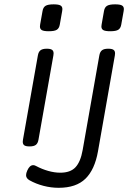

<svg xmlns="http://www.w3.org/2000/svg" viewBox="-20 -686 640 906"><path d="M274.4 -643.1Q274.4 -640.6 273.4 -633.8L262.2 -570.3Q259.3 -552.7 248.3 -545.7Q237.3 -538.6 210.4 -538.6Q187 -538.6 177.7 -543.7Q168.5 -548.8 168.5 -561Q168.5 -563.5 169.4 -570.3L180.7 -633.8Q183.6 -651.4 194.8 -658.4Q206.1 -665.5 232.9 -665.5Q255.9 -665.5 265.1 -660.4Q274.4 -655.3 274.4 -643.1ZM564.5 -643.1Q564.5 -640.6 563.5 -633.8L552.2 -570.3Q549.3 -552.7 538.3 -545.7Q527.3 -538.6 500.5 -538.6Q477.1 -538.6 467.8 -543.7Q458.5 -548.8 458.5 -561Q458.5 -563.5 459.5 -570.3L470.7 -633.8Q473.6 -651.4 484.9 -658.4Q496.1 -665.5 522.9 -665.5Q545.9 -665.5 555.2 -660.4Q564.5 -655.3 564.5 -643.1ZM232.9 -434.1Q232.9 -432.1 231.9 -424.3L161.6 -26.9Q158.7 -9.8 149.2 -2.4Q139.6 4.9 120.1 4.9H119.1Q102.1 4.9 94.7 -0.2Q87.4 -5.4 87.4 -17.1Q87.4 -19 88.4 -26.9L158.7 -424.3Q161.6 -441.4 171.1 -448.7Q180.7 -456.1 200.2 -456.1H201.2Q218.3 -456.1 225.6 -450.9Q232.9 -445.8 232.9 -434.1ZM522.9 -434.1Q522.9 -432.1 522 -424.3L442.4 27.8Q427.2 114.3 383.3 157.2Q339.4 200.2 256.8 200.2Q220.7 200.2 185.1 190.9Q149.4 181.6 119.1 164.6Q103 155.3 103 140.6Q103 131.3 108.9 118.2Q120.1 93.3 136.7 93.3Q143.1 93.3 149.9 97.2Q178.2 112.3 207.8 120.6Q237.3 128.9 264.6 128.9Q312.5 128.9 336.4 103Q360.4 77.1 370.1 21.5L448.7 -424.3Q451.7 -441.4 461.2 -448.7Q470.7 -456.1 490.2 -456.1H491.2Q508.3 -456.1 515.6 -450.9Q522.9 -445.8 522.9 -434.1Z"/></svg>

Font: Courier Prime Sans
Style: Italic
Weight: 400
Italic angle: -10°
Designer: Alan Dague-Greene
Foundry: Quote-Unquote Apps
Version: Version 3.020